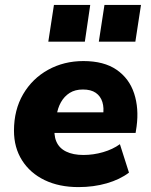

<svg xmlns="http://www.w3.org/2000/svg" viewBox="-20 -752 614 783"><path d="M300 11Q221 11 162 -17.5Q103 -46 70 -98Q37 -150 37 -219Q37 -304 74.5 -368Q112 -432 176.5 -467.5Q241 -503 320 -503Q404 -503 455.5 -467.5Q507 -432 527 -371Q547 -310 537 -236L533 -210H182L194 -294H416L400 -281Q405 -312 397.5 -336Q390 -360 370.5 -373.5Q351 -387 318 -387Q286 -387 264 -373Q242 -359 228.5 -335Q215 -311 211 -281L204 -242Q198 -203 209.5 -175.5Q221 -148 249.5 -134Q278 -120 320 -120Q361 -120 400.5 -131.5Q440 -143 469 -164L506 -48Q469 -20 415.5 -4.5Q362 11 300 11ZM383 -582 406 -732H555L532 -582ZM177 -582 200 -732H348L326 -582Z"/></svg>

Font: Nunito Sans 12pt Black
Style: Italic
Weight: 900
Italic angle: -9°
Designer: Vernon Adams
Foundry: Vernon Adams
Version: Version 3.101;gftools[0.9.27]